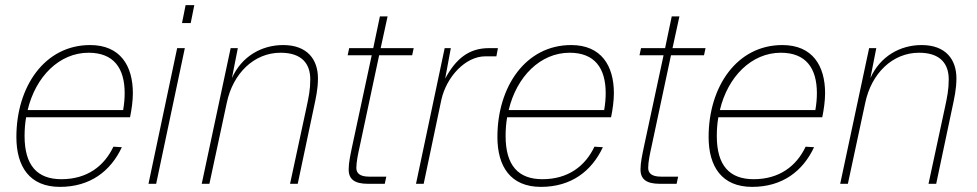

<svg xmlns="http://www.w3.org/2000/svg" viewBox="-20 -718 3818 750"><path d="M214 12C332 12 412 -49 456 -143L423 -145C387 -69 320 -18 220 -18C126 -18 76 -71 76 -187C76 -212 78 -237 82 -260H488C494 -289 499 -324 499 -354C499 -461 450 -542 332 -542C154 -542 44 -379 44 -183C44 -68 95 12 214 12ZM326 -512C424 -512 467 -452 467 -354C467 -333 465 -311 461 -288H88C119 -419 212 -512 326 -512Z M691 -628H725L739 -698H705ZM560 0H590L702 -530H672Z M768 0H798L866 -317C890 -431 972 -512 1076 -512C1162 -512 1192 -466 1192 -408C1192 -368 1186 -340 1178 -302L1113 0H1143L1206 -298C1214 -336 1222 -370 1222 -412C1222 -485 1181 -542 1086 -542C1002 -542 924 -498 886 -413L909 -530H881Z M1418 0H1483L1489 -28H1422C1385 -28 1372 -42 1372 -62C1372 -85 1378 -114 1386 -150L1461 -502H1590L1596 -530H1467L1494 -654H1464L1438 -530H1344L1338 -502H1432L1356 -148C1349 -114 1342 -84 1342 -56C1342 -17 1366 0 1418 0Z M1605 0H1635L1704 -328C1724 -418 1798 -498 1876 -498H1919L1925 -530H1890C1812 -530 1761 -489 1719 -411L1741 -530H1717Z M2093 12C2211 12 2291 -49 2335 -143L2302 -145C2266 -69 2199 -18 2099 -18C2005 -18 1955 -71 1955 -187C1955 -212 1957 -237 1961 -260H2367C2373 -289 2378 -324 2378 -354C2378 -461 2329 -542 2211 -542C2033 -542 1923 -379 1923 -183C1923 -68 1974 12 2093 12ZM2205 -512C2303 -512 2346 -452 2346 -354C2346 -333 2344 -311 2340 -288H1967C1998 -419 2091 -512 2205 -512Z M2558 0H2623L2629 -28H2562C2525 -28 2512 -42 2512 -62C2512 -85 2518 -114 2526 -150L2601 -502H2730L2736 -530H2607L2634 -654H2604L2578 -530H2484L2478 -502H2572L2496 -148C2489 -114 2482 -84 2482 -56C2482 -17 2506 0 2558 0Z M2918 12C3036 12 3116 -49 3160 -143L3127 -145C3091 -69 3024 -18 2924 -18C2830 -18 2780 -71 2780 -187C2780 -212 2782 -237 2786 -260H3192C3198 -289 3203 -324 3203 -354C3203 -461 3154 -542 3036 -542C2858 -542 2748 -379 2748 -183C2748 -68 2799 12 2918 12ZM3030 -512C3128 -512 3171 -452 3171 -354C3171 -333 3169 -311 3165 -288H2792C2823 -419 2916 -512 3030 -512Z M3262 0H3292L3360 -317C3384 -431 3466 -512 3570 -512C3656 -512 3686 -466 3686 -408C3686 -368 3680 -340 3672 -302L3607 0H3637L3700 -298C3708 -336 3716 -370 3716 -412C3716 -485 3675 -542 3580 -542C3496 -542 3418 -498 3380 -413L3403 -530H3375Z"/></svg>

Font: Geist Thin
Style: Italic
Weight: 100
Italic angle: -12°
Designer: Basement.studio, Andrés Briganti, Mateo Zaragoza
Foundry: Basement.studio, Vercel, Andrés Briganti, Guido Ferreyra, Mateo Zaragoza
Version: Version 1.500